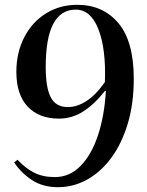

<svg xmlns="http://www.w3.org/2000/svg" viewBox="-20 -764 609 798"><path d="M221 14Q157 14 111.5 -16.5Q66 -47 39 -89L53 -100Q85 -65 121.5 -46.5Q158 -28 208 -28Q270 -28 315.5 -75Q361 -122 387.5 -202.5Q414 -283 420 -385L417 -387Q372 -330 325.5 -300.5Q279 -271 225 -271Q142 -271 95 -321Q48 -371 48 -465Q48 -546 81 -609.5Q114 -673 171.5 -708.5Q229 -744 301 -744Q408 -744 472 -668Q536 -592 536 -437Q536 -333 511 -250Q486 -167 442.5 -108Q399 -49 342 -17.5Q285 14 221 14ZM262 -319Q301 -319 340 -344.5Q379 -370 416 -423Q421 -561 389 -642.5Q357 -724 295 -724Q170 -724 170 -486Q170 -400 191 -359.5Q212 -319 262 -319Z"/></svg>

Font: Literata 72pt SemiBold
Style: Italic
Weight: 600
Italic angle: -2°
Designer: Latin by Veronika Burian and Jose Scaglione. Greek by Irene Vlachou. Cyrillic by Vera Evstafieva
Foundry: TypeTogether
Version: Version 3.002